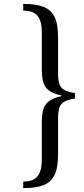

<svg xmlns="http://www.w3.org/2000/svg" viewBox="-20 -781 435 992"><path d="M297 -284V-288Q254 -297 232 -314Q210 -331 203 -358.5Q196 -386 196 -425V-616Q196 -671 174.5 -698.5Q153 -726 100 -726V-761Q163 -761 202.5 -746.5Q242 -732 261 -695Q280 -658 280 -590V-401Q280 -364 288 -344Q296 -324 315.5 -314.5Q335 -305 368 -300V-272Q335 -267 315.5 -257.5Q296 -248 288 -228Q280 -208 280 -171V19Q280 87 261 124.5Q242 162 202.5 176.5Q163 191 100 191V157Q153 157 174.5 129Q196 101 196 45V-146Q196 -186 203 -213Q210 -240 232 -257.5Q254 -275 297 -284Z"/></svg>

Font: Tiro Bangla
Style: Italic
Weight: 400
Italic angle: -11°
Designer: Bangla: John Hudson & Fiona Ross, assisted by Neelakash Kshetrimayum. Latin: John Hudson with Paul Hanslow, assisted by 
Foundry: Tiro Typeworks Ltd.
Version: Version 1.60